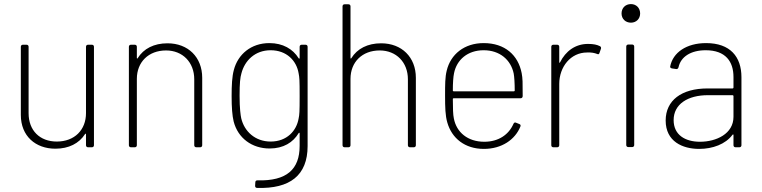

<svg xmlns="http://www.w3.org/2000/svg" viewBox="-20 -721 3731 940"><path d="M401 -492V-167C401 -85 345 -28 258 -28C175 -28 120 -82 120 -167V-492C120 -498 116 -502 110 -502H92C86 -502 82 -498 82 -492V-158C82 -55 154 7 251 7C317 7 367 -19 396 -64C398 -68 401 -67 401 -63V-10C401 -4 405 0 411 0H430C436 0 440 -4 440 -10V-492C440 -498 436 -502 430 -502H411C405 -502 401 -498 401 -492Z M800 -509C734 -509 683 -483 654 -436C652 -433 650 -434 650 -438V-492C650 -498 646 -502 640 -502H621C615 -502 611 -498 611 -492V-10C611 -4 615 0 621 0H640C646 0 650 -4 650 -10V-335C650 -417 707 -474 793 -474C874 -474 931 -416 931 -333V-10C931 -4 935 0 941 0H960C966 0 970 -4 970 -10V-340C970 -441 901 -509 800 -509Z M1447 -492V-437C1447 -433 1444 -433 1442 -436C1414 -481 1365 -510 1299 -510C1209 -510 1145 -455 1125 -379C1116 -346 1114 -304 1114 -250C1114 -195 1117 -155 1124 -126C1145 -45 1213 6 1300 6C1368 6 1415 -24 1442 -69C1444 -72 1447 -72 1447 -68V-7C1447 108 1384 166 1240 162C1234 162 1230 165 1230 172L1229 189C1229 196 1233 199 1239 199C1399 204 1486 138 1486 -6V-492C1486 -498 1482 -502 1476 -502H1457C1451 -502 1447 -498 1447 -492ZM1442 -141C1432 -81 1385 -28 1305 -28C1229 -28 1176 -78 1161 -142C1158 -156 1153 -189 1153 -252C1153 -315 1156 -342 1162 -362C1178 -424 1228 -475 1305 -475C1383 -475 1432 -424 1442 -362C1446 -341 1447 -332 1447 -251C1447 -170 1446 -160 1442 -141Z M1846 -509C1780 -509 1729 -483 1700 -436C1698 -433 1696 -434 1696 -438V-690C1696 -696 1692 -700 1686 -700H1667C1661 -700 1657 -696 1657 -690V-10C1657 -4 1661 0 1667 0H1686C1692 0 1696 -4 1696 -10V-335C1696 -417 1753 -474 1839 -474C1920 -474 1977 -416 1977 -333V-10C1977 -4 1981 0 1987 0H2006C2012 0 2016 -4 2016 -10V-340C2016 -441 1947 -509 1846 -509Z M2351 -27C2270 -27 2215 -73 2202 -141C2198 -159 2197 -191 2197 -236C2197 -239 2199 -240 2201 -240H2529C2535 -240 2539 -244 2539 -251C2539 -318 2539 -337 2534 -363C2517 -451 2452 -510 2348 -510C2253 -510 2186 -455 2167 -375C2159 -343 2159 -308 2159 -252C2159 -196 2160 -155 2170 -121C2192 -44 2256 8 2349 8C2436 8 2502 -37 2528 -102C2530 -108 2528 -112 2522 -114L2507 -120C2501 -123 2497 -121 2494 -115C2471 -62 2421 -27 2351 -27ZM2348 -475C2427 -475 2481 -428 2495 -361C2498 -345 2500 -313 2500 -278C2500 -275 2498 -274 2496 -274H2201C2199 -274 2197 -275 2197 -278C2197 -314 2199 -345 2203 -363C2216 -428 2269 -475 2348 -475Z M2859 -506C2796 -506 2749 -470 2722 -416C2721 -412 2718 -413 2718 -417V-492C2718 -498 2714 -502 2708 -502H2689C2683 -502 2679 -498 2679 -492V-10C2679 -4 2683 0 2689 0H2708C2714 0 2718 -4 2718 -10V-310C2718 -394 2774 -464 2854 -464C2875 -465 2890 -462 2903 -457C2909 -454 2913 -455 2915 -462L2922 -482C2924 -487 2922 -493 2917 -495C2903 -502 2886 -506 2859 -506Z M3069 -610C3095 -610 3114 -629 3114 -655C3114 -682 3095 -701 3069 -701C3042 -701 3023 -682 3023 -655C3023 -629 3042 -610 3069 -610ZM3056 -1H3075C3081 -1 3085 -5 3085 -11V-493C3085 -499 3081 -503 3075 -503H3056C3050 -503 3046 -499 3046 -493V-11C3046 -5 3050 -1 3056 -1Z M3437 -510C3341 -510 3274 -464 3261 -395C3260 -391 3264 -387 3270 -386L3290 -383C3296 -382 3300 -385 3302 -392C3313 -443 3362 -475 3435 -475C3533 -475 3571 -419 3571 -344V-292C3571 -290 3569 -288 3567 -288H3444C3316 -288 3239 -229 3239 -131C3239 -28 3322 8 3403 8C3469 8 3532 -15 3566 -61C3569 -64 3571 -63 3571 -60V-10C3571 -4 3575 0 3581 0H3600C3606 0 3610 -4 3610 -10V-343C3610 -443 3555 -510 3437 -510ZM3407 -27C3335 -27 3278 -60 3278 -133C3278 -211 3347 -255 3446 -255H3567C3569 -255 3571 -253 3571 -251V-149C3571 -66 3487 -27 3407 -27Z"/></svg>

Font: Barlow ExtraLight
Style: Regular
Weight: 275
Designer: Jeremy Tribby
Foundry: Tribby Type
Version: Version 1.422;hotconv 1.0.109;makeotfexe 2.5.65596